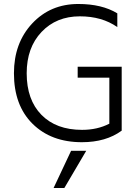

<svg xmlns="http://www.w3.org/2000/svg" viewBox="-20 -706 701 964"><path d="M591 -50Q512 8 391 8Q237 8 143.5 -84.5Q50 -177 50 -338Q50 -490 141.5 -588Q233 -686 373 -686Q492 -686 569 -639V-570Q492 -624 381 -624Q263 -624 188.5 -545.5Q114 -467 114 -338Q114 -205 188 -129.5Q262 -54 392 -54Q469 -54 529 -85V-316H370V-371H591ZM303 238H249L337 51H413Z"/></svg>

Font: Hind Guntur Light
Style: Regular
Weight: 300
Designer: Manushi Parikh, Hitesh Malaviya
Foundry: Indian Type Foundry
Version: Version 1.002;PS 1.0;hotconv 1.0.86;makeotf.lib2.5.63406; tt